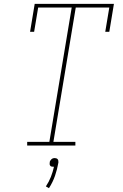

<svg xmlns="http://www.w3.org/2000/svg" viewBox="-20 -755 640 996"><path d="M121 0V-19H236L352 -716H178L157 -590H136L160 -735H571L547 -590H526L547 -716H373L257 -19H371V0ZM234 221 218 212Q234 188 244 162.5Q254 137 260 110Q259 110 258 110Q257 110 256 110Q252 110 247.5 109Q243 108 240.5 104.5Q238 101 237.5 96.5Q237 92 238 88Q238 83 240.5 79Q243 75 246.5 71.5Q250 68 254.5 66.5Q259 65 264 65Q268 65 272.5 66.5Q277 68 279.5 71.5Q282 75 282.5 79Q283 83 283 88Q277 123 265.5 156.5Q254 190 234 221Z"/></svg>

Font: Iosevka Slab ThExObl
Style: Regular
Weight: 100
Width: 7
Italic angle: -9°
Monospace: yes
Designer: Belleve Invis
Foundry: Belleve Invis
Version: Version 11.1.1; ttfautohint (v1.8.3)